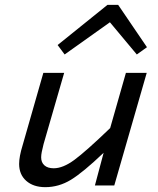

<svg xmlns="http://www.w3.org/2000/svg" viewBox="-20 -766 654 793"><path d="M452 0H372L408 -135Q323 -54 273 -23.5Q223 7 167 7Q118 7 88.5 -19Q59 -45 59 -89Q59 -104 62.5 -123Q66 -142 74 -168L159 -465H245L160 -171Q155 -151 152.5 -138.5Q150 -126 150 -116Q150 -95 163.5 -83Q177 -71 202 -71Q240 -71 287 -105.5Q334 -140 435 -237L500 -465H586ZM247 -541 218 -580 424 -746H468L587 -571L545 -541L434 -674Z"/></svg>

Font: Intel One Mono
Style: Italic
Weight: 400
Italic angle: -16°
Monospace: yes
Designer: Fred Shallcrass
Foundry: Frere-Jones Type LLC
Version: Version 1.400;hotconv 1.1.0;makeotfexe 2.6.0;FJTRelease1.4